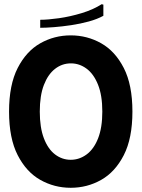

<svg xmlns="http://www.w3.org/2000/svg" viewBox="-20 -880 673 912"><path d="M23 -350Q23 -477 64 -557Q105 -637 171.5 -674.5Q238 -712 316 -712Q394 -712 460.5 -674.5Q527 -637 568 -557Q609 -477 609 -350Q609 -223 568 -143Q527 -63 460.5 -25.5Q394 12 316 12Q238 12 171.5 -25.5Q105 -63 64 -143Q23 -223 23 -350ZM169 -350Q169 -274 188.5 -223Q208 -172 241.5 -146.5Q275 -121 316 -121Q357 -121 391.5 -146.5Q426 -172 446 -223Q466 -274 466 -350Q466 -427 445.5 -478Q425 -529 391 -554Q357 -579 317 -579Q275 -579 241.5 -553Q208 -527 188.5 -476.5Q169 -426 169 -350ZM463 -860 471 -858V-805Q442 -789 402 -778Q362 -767 318.5 -760.5Q275 -754 236.5 -751Q198 -748 171 -748V-786Q207 -786 260 -793.5Q313 -801 367.5 -817.5Q422 -834 463 -860Z"/></svg>

Font: Phudu SemiBold
Style: Regular
Weight: 600
Version: Version 1.005;gftools[0.9.23]